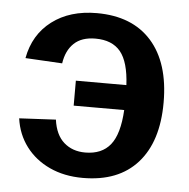

<svg xmlns="http://www.w3.org/2000/svg" viewBox="-45 -582 627 636"><g transform="rotate(5 269.0 -264.0)"><path d="M498 -262.2Q498 -132.3 434.6 -61.3Q371.1 9.8 252.9 9.8Q190.9 9.8 142.3 -12.7Q93.8 -35.2 63.5 -75.4Q33.2 -115.7 25.9 -168.5L147.5 -174.8Q154.3 -124.5 182.6 -99.6Q210.9 -74.7 253.4 -74.7Q308.6 -74.7 337.2 -110.4Q365.7 -146 370.1 -226.1H202.1V-309.1H370.1Q366.2 -385.7 338.4 -419.7Q310.5 -453.6 254.9 -453.6Q209 -453.6 183.6 -429.4Q158.2 -405.3 151.9 -362.3L29.3 -369.1Q43.9 -448.2 103.3 -493.2Q162.6 -538.1 252 -538.1Q370.1 -538.1 434.1 -466.1Q498 -394 498 -262.2Z"/></g></svg>

Font: Arimo SemiBold
Style: Regular
Weight: 600
Designer: Steve Matteson
Foundry: Monotype Imaging Inc.
Version: Version 1.33